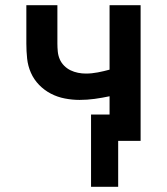

<svg xmlns="http://www.w3.org/2000/svg" viewBox="-20 -540 640 736"><path d="M433 176H329V-101H400V-171Q372 -165 343 -161Q314 -157 285 -157Q257 -157 228.5 -162.5Q200 -168 175 -181Q150 -194 130 -214.5Q110 -235 98.5 -261Q87 -287 84 -315.5Q81 -344 81 -373V-520H200V-373Q200 -358 201.5 -342.5Q203 -327 209 -313Q215 -299 226 -288Q237 -277 250.5 -270.5Q264 -264 279 -261Q294 -258 309 -258Q332 -258 355 -262.5Q378 -267 400 -273V-520H519V0H433Z"/></svg>

Font: Iosevka Aile
Style: Bold
Weight: 700
Designer: Belleve Invis
Foundry: Belleve Invis
Version: Version 28.0.1; ttfautohint (v1.8.4)